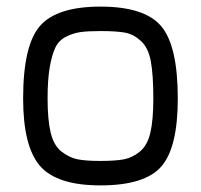

<svg xmlns="http://www.w3.org/2000/svg" viewBox="-20 -556 608 581"><path d="M50 -258Q50 -419 101 -477.5Q152 -536 284 -536Q418 -536 468 -476.5Q518 -417 518 -258Q518 -109 468 -52Q418 5 284 5Q152 5 101 -54Q50 -113 50 -258ZM124 -258Q124 -193 133.5 -154Q143 -115 166.5 -97Q190 -79 214.5 -74Q239 -69 284 -69Q330 -69 355.5 -74Q381 -79 403.5 -97.5Q426 -116 435 -154.5Q444 -193 444 -258Q444 -329 436.5 -370Q429 -411 407 -431.5Q385 -452 359.5 -457Q334 -462 284 -462Q246 -462 224 -459Q202 -456 180 -445Q158 -434 147.5 -412Q137 -390 130.5 -352.5Q124 -315 124 -258Z"/></svg>

Font: Mina
Style: Regular
Weight: 400
Version: Version 1.000